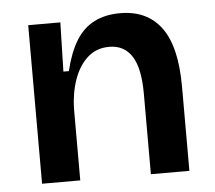

<svg xmlns="http://www.w3.org/2000/svg" viewBox="-44 -584 706 631"><g transform="rotate(-5 309.0 -268.0)"><path d="M70 0V-318V-523H176L172 -361H190Q204 -420 227.5 -459Q251 -498 287.5 -517Q324 -536 374 -536Q463 -536 509.5 -473Q556 -410 556 -278V0H429V-265Q429 -350 403.5 -389.5Q378 -429 329 -429Q286 -429 257 -402.5Q228 -376 212.5 -332Q197 -288 196 -235V0Z"/></g></svg>

Font: Bricolage Grotesque 16pt SemiBold
Style: Regular
Weight: 600
Version: Version 1.001;gftools[0.9.33.dev8+g029e19f]